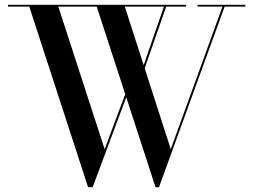

<svg xmlns="http://www.w3.org/2000/svg" viewBox="-20 -770 1056 800"><path d="M347 10 102 -742.5H13.5V-750H754.5V-742.5H500L691.5 -148.5L907 -742.5H803.5V-750H1002V-742.5H916L642.5 10H628L383 -742.5H223L416 -148.5L513.5 -409L517.5 -395.5L366 10ZM578 -471.5 571.5 -478 664.5 -747 673.5 -745.5Z"/></svg>

Font: BodoniModa_28ptMedium
Style: Regular
Weight: 500
Designer: Owen Earl
Foundry: indestructible type
Version: Version 2.004